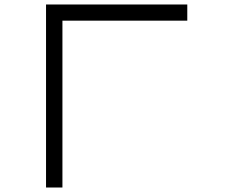

<svg xmlns="http://www.w3.org/2000/svg" viewBox="-20 -807 1040 855"><path d="M185 -787H814V-715H258V28H185Z"/></svg>

Font: DotGothic16
Style: Regular
Weight: 400
Designer: Fontworks Inc.
Foundry: Fontworks Inc.
Version: Version 1.100